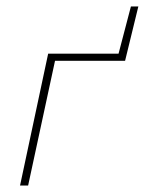

<svg xmlns="http://www.w3.org/2000/svg" viewBox="-20 -574 448 594"><path d="M42 0 129 -408H155L67 0ZM138 -386 142 -408H372L367 -386ZM341 -386 385 -554H408L367 -386Z"/></svg>

Font: Ysabeau Infant Thin
Style: Italic
Weight: 250
Italic angle: -12°
Designer: Christian Thalmann (Catharsis Fonts)
Version: Version 2.001;gftools[0.9.30]; featfreeze: ss01,ss02,lnum